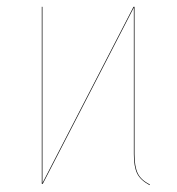

<svg xmlns="http://www.w3.org/2000/svg" viewBox="-20 -537 518 561"><path d="M373 -86.9Q373 -50.8 382.3 -31Q391.6 -11.2 418 2L417 3.9Q390.1 -10.7 380.6 -30.3Q371.1 -49.8 371.1 -86.9V-515.1L105 0H102.1V-517.1H104V-121.1V-2L370.1 -517.1H373Z"/></svg>

Font: Fira Sans Compressed Two
Style: Regular
Weight: 100
Width: 1
Designer: Carrois Corporate & Edenspiekermann AG
Foundry: Carrois Corporate GbR & Edenspiekermann AG
Version: Version 4.203;PS 004.203;hotconv 1.0.88;makeotf.lib2.5.64775